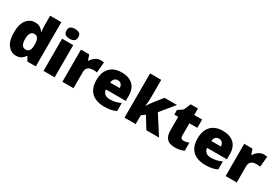

<svg xmlns="http://www.w3.org/2000/svg" viewBox="60 -1811 4120 2856"><g transform="rotate(30 2120.5 -383.0)"><path d="M238 10Q153 10 97.5 -63Q42 -136 42 -276Q42 -418 98.5 -490.5Q155 -563 245 -563Q301 -563 334.5 -540Q368 -517 390 -482H394Q390 -503 387.5 -540Q385 -577 385 -612V-760H577V0H433L392 -70H385Q365 -37 330 -13.5Q295 10 238 10ZM316 -141Q362 -141 381 -170Q400 -199 401 -259V-274Q401 -339 382.5 -374Q364 -409 314 -409Q280 -409 257.5 -376Q235 -343 235 -273Q235 -204 257.5 -172.5Q280 -141 316 -141Z M806 -776Q847 -776 877.5 -759Q908 -742 908 -691Q908 -642 877.5 -624.5Q847 -607 806 -607Q764 -607 734.5 -624.5Q705 -642 705 -691Q705 -742 734.5 -759Q764 -776 806 -776ZM901 -553V0H710V-553Z M1368 -563Q1384 -563 1401 -561Q1418 -559 1426 -557L1409 -377Q1399 -379 1384.5 -381Q1370 -383 1344 -383Q1320 -383 1292.5 -376Q1265 -369 1245 -345.5Q1225 -322 1225 -272V0H1034V-553H1176L1206 -465H1215Q1238 -506 1279.5 -534.5Q1321 -563 1368 -563Z M1732 -563Q1853 -563 1923 -500Q1993 -437 1993 -310V-225H1652Q1654 -182 1684.5 -154Q1715 -126 1773 -126Q1825 -126 1868 -136Q1911 -146 1957 -168V-31Q1917 -10 1869.5 0Q1822 10 1750 10Q1666 10 1600.5 -19.5Q1535 -49 1497 -112Q1459 -175 1459 -273Q1459 -373 1493.5 -437Q1528 -501 1589.5 -532Q1651 -563 1732 -563ZM1739 -433Q1705 -433 1682.5 -412Q1660 -391 1656 -345H1820Q1819 -382 1798.5 -407.5Q1778 -433 1739 -433Z M2293 -461Q2293 -427 2290 -386Q2287 -345 2282 -311H2286Q2297 -328 2314.5 -354Q2332 -380 2345 -397L2469 -553H2682L2490 -318L2694 0H2476L2355 -198L2293 -151V0H2101V-760H2293Z M3031 -141Q3057 -141 3078.5 -146.5Q3100 -152 3123 -160V-21Q3092 -8 3057 1Q3022 10 2968 10Q2914 10 2873.5 -7Q2833 -24 2810 -65.5Q2787 -107 2787 -182V-410H2720V-488L2805 -548L2854 -664H2979V-553H3115V-410H2979V-195Q2979 -141 3031 -141Z M3469 -563Q3590 -563 3660 -500Q3730 -437 3730 -310V-225H3389Q3391 -182 3421.5 -154Q3452 -126 3510 -126Q3562 -126 3605 -136Q3648 -146 3694 -168V-31Q3654 -10 3606.5 0Q3559 10 3487 10Q3403 10 3337.5 -19.5Q3272 -49 3234 -112Q3196 -175 3196 -273Q3196 -373 3230.5 -437Q3265 -501 3326.5 -532Q3388 -563 3469 -563ZM3476 -433Q3442 -433 3419.5 -412Q3397 -391 3393 -345H3557Q3556 -382 3535.5 -407.5Q3515 -433 3476 -433Z M4172 -563Q4188 -563 4205 -561Q4222 -559 4230 -557L4213 -377Q4203 -379 4188.5 -381Q4174 -383 4148 -383Q4124 -383 4096.5 -376Q4069 -369 4049 -345.5Q4029 -322 4029 -272V0H3838V-553H3980L4010 -465H4019Q4042 -506 4083.5 -534.5Q4125 -563 4172 -563Z"/></g></svg>

Font: Noto Sans Thaana Black
Style: Regular
Weight: 900
Designer: David Williams
Foundry: Google Inc.
Version: Version 3.001; ttfautohint (v1.8.4.7-5d5b)